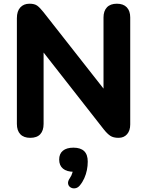

<svg xmlns="http://www.w3.org/2000/svg" viewBox="-20 -734 793 1035"><path d="M143 9Q108 9 89.5 -10.5Q71 -30 71 -66V-636Q71 -674 89.5 -694Q108 -714 139 -714Q166 -714 180.5 -703.5Q195 -693 214 -669L565 -222H538V-640Q538 -675 556.5 -694.5Q575 -714 610 -714Q645 -714 663.5 -694.5Q682 -675 682 -640V-63Q682 -30 665 -10.5Q648 9 619 9Q591 9 574.5 -2Q558 -13 539 -37L189 -484H215V-66Q215 -30 197 -10.5Q179 9 143 9ZM410 266Q399 279 385 281Q371 283 360 276Q349 269 347 256Q345 243 356 227Q366 213 370.5 196Q375 179 375 167L378 192Q340 192 319.5 175Q299 158 299 126Q299 95 319 78.5Q339 62 376 62Q414 62 433.5 80.5Q453 99 453 137Q453 160 448.5 182.5Q444 205 434.5 226.5Q425 248 410 266Z"/></svg>

Font: Nunito ExtraLight ExtraBold
Style: Regular
Weight: 800
Version: Version 3.602